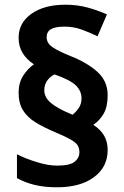

<svg xmlns="http://www.w3.org/2000/svg" viewBox="-20 -785 526 815"><path d="M59 -391Q59 -434 78.5 -464Q98 -494 124 -512Q93 -532 76 -560Q59 -588 59 -625Q59 -688 113.5 -726.5Q168 -765 257 -765Q307 -765 350 -753.5Q393 -742 434 -724L394 -631Q361 -647 326.5 -659.5Q292 -672 254 -672Q214 -672 196 -661Q178 -650 178 -627Q178 -602 202.5 -585Q227 -568 282 -546Q352 -518 394.5 -479Q437 -440 437 -381Q437 -332 420 -302.5Q403 -273 376 -255Q406 -236 421.5 -210Q437 -184 437 -148Q437 -76 379 -33Q321 10 222 10Q169 10 127.5 0Q86 -10 52 -29V-130Q90 -111 137.5 -96.5Q185 -82 222 -82Q277 -82 297 -98.5Q317 -115 317 -139Q317 -156 309.5 -168Q302 -180 280.5 -192.5Q259 -205 216 -223Q166 -244 131 -265.5Q96 -287 77.5 -317Q59 -347 59 -391ZM168 -402Q168 -372 195.5 -348.5Q223 -325 281 -301L288 -298Q302 -309 314 -326Q326 -343 326 -368Q326 -398 303 -421.5Q280 -445 212 -469Q195 -462 181.5 -444.5Q168 -427 168 -402Z"/></svg>

Font: Noto Sans Hanifi Rohingya
Style: Bold
Weight: 700
Designer: Monotype Design Team and DaltonMaag
Foundry: Google LLC
Version: Version 2.102; ttfautohint (v1.8.4.7-5d5b)